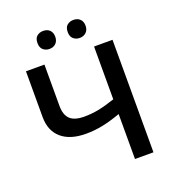

<svg xmlns="http://www.w3.org/2000/svg" viewBox="-159 -1025 1029 1145"><g transform="rotate(-20 355.5 -452.5)"><path d="M67.9 0ZM617.2 0H500V-285.2Q434.1 -261.7 382.6 -251.5Q331.1 -241.2 278.8 -241.2Q177.7 -241.2 122.8 -288.8Q67.9 -336.4 67.9 -423.8V-713.9H185.1V-451.2Q185.1 -395.5 212.6 -368.2Q240.2 -340.8 303.2 -340.8Q349.6 -340.8 393.6 -349.4Q437.5 -357.9 500 -378.9V-713.9H617.2ZM189.9 -848.1Q189.9 -878.4 206.3 -891.8Q222.7 -905.3 246.1 -905.3Q272 -905.3 287.4 -890.1Q302.7 -875 302.7 -848.1Q302.7 -822.3 287.1 -806.6Q271.5 -791 246.1 -791Q222.7 -791 206.3 -805.2Q189.9 -819.3 189.9 -848.1ZM381.8 -848.1Q381.8 -878.4 398.2 -891.8Q414.6 -905.3 438 -905.3Q463.9 -905.3 479.5 -890.1Q495.1 -875 495.1 -848.1Q495.1 -821.8 479 -806.4Q462.9 -791 438 -791Q414.6 -791 398.2 -805.2Q381.8 -819.3 381.8 -848.1Z"/></g></svg>

Font: Open Sans Semibold
Style: Regular
Weight: 600
Foundry: Ascender Corporation
Version: Version 1.10; ttfautohint (v1.5.65-e2d9)